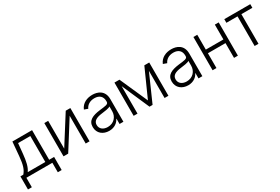

<svg xmlns="http://www.w3.org/2000/svg" viewBox="72 -1563 3976 2727"><g transform="rotate(-30 2059.5 -199.0)"><path d="M18.8 155.2H82.4V0H508.2V155.2H571.4V-59.7H490.4V-545.5H167.6L147.7 -317.1C135.3 -175.8 112.6 -112.6 66.1 -59.7H18.8ZM138.8 -59.7C181.1 -117.5 198.9 -202.8 210.2 -317.1L226.6 -485.8H427.2V-59.7Z M754.6 -89.8V-545.5H691.4V0H768.1L1055 -455.6V0H1118.3V-545.5H1042.6Z M1437.5 12.4C1528.4 12.4 1583.8 -38 1606.5 -86.3H1610.4V0H1673.7V-370.4C1673.7 -516.7 1563.6 -552.9 1480.1 -552.9C1396.7 -552.9 1310.7 -519.9 1273.8 -430.8L1333.8 -409.1C1353.7 -456 1403.1 -496.1 1481.9 -496.1C1564.6 -496.1 1610.4 -450.6 1610.4 -376.1V-363.3C1610.4 -322.1 1559.3 -321.4 1467.7 -310C1344.5 -294.7 1258.2 -260.3 1258.2 -152.3C1258.2 -47.2 1338.4 12.4 1437.5 12.4ZM1446 -45.5C1374.6 -45.5 1321.4 -83.5 1321.4 -149.5C1321.4 -215.6 1375.4 -243.3 1467.7 -254.6C1512.4 -259.9 1592 -269.9 1610.4 -288V-209.2C1610.4 -119.7 1546.9 -45.5 1446 -45.5Z M2126.8 -88.4 1923.7 -545.5H1841.6V0H1904.8V-450.3L2101.6 0H2152L2348.7 -445V0H2411.9V-545.5H2331.7Z M2732.2 12.4C2823.2 12.4 2878.6 -38 2901.3 -86.3H2905.2V0H2968.4V-370.4C2968.4 -516.7 2858.3 -552.9 2774.9 -552.9C2691.4 -552.9 2605.5 -519.9 2568.5 -430.8L2628.6 -409.1C2648.4 -456 2697.8 -496.1 2776.6 -496.1C2859.4 -496.1 2905.2 -450.6 2905.2 -376.1V-363.3C2905.2 -322.1 2854 -321.4 2762.4 -310C2639.2 -294.7 2552.9 -260.3 2552.9 -152.3C2552.9 -47.2 2633.2 12.4 2732.2 12.4ZM2740.8 -45.5C2669.4 -45.5 2616.1 -83.5 2616.1 -149.5C2616.1 -215.6 2670.1 -243.3 2762.4 -254.6C2807.2 -259.9 2886.7 -269.9 2905.2 -288V-209.2C2905.2 -119.7 2841.6 -45.5 2740.8 -45.5Z M3199.6 -545.5H3136.4V0H3199.6V-242.5H3487.9V0H3551.1V-545.5H3487.9V-302.2H3199.6Z M3643.1 -485.8H3825.6V0H3888.8V-485.8H4069.2V-545.5H3643.1Z"/></g></svg>

Font: Karasuma Gothic
Style: Light
Weight: 300
Designer: Rasmus Andersson / Ryoko Nishizuka
Foundry: rsms
Version: Version 1.00